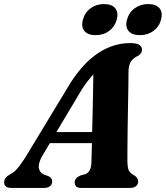

<svg xmlns="http://www.w3.org/2000/svg" viewBox="-50 -925 815 945"><path d="M160.5 -162Q137.5 -123.5 141.2 -99Q145 -74.5 168 -65L187.5 -58.5Q207 -48.5 207 -32.5Q207 -17.5 196.2 -8.8Q185.5 0 167.5 0H6.5Q-29.5 0 -29.5 -28Q-29.5 -40 -22.5 -49.5Q-15.5 -59 6.5 -71Q24.5 -80.5 45.5 -108Q66.5 -135.5 88.5 -173L296.5 -516.5Q361 -617 435 -665Q509 -713 590.5 -713Q623 -713 636 -703.8Q649 -694.5 649 -680.5Q649 -662 630 -650.5Q608 -641 595.5 -623.8Q583 -606.5 582.5 -572Q582.5 -547 581.8 -500.8Q581 -454.5 580 -399Q579 -343.5 578.2 -289.2Q577.5 -235 577.2 -192.8Q577 -150.5 577 -133Q577.5 -102.5 583 -88Q588.5 -73.5 613.5 -60Q630 -48.5 630 -31.5Q630 -17.5 619.5 -8.8Q609 0 590 0H349.5Q331.5 0 324.5 -8.2Q317.5 -16.5 317.5 -28Q317.5 -49.5 347.5 -62L369 -67.5Q385 -73 392.5 -89.2Q400 -105.5 400 -130Q400.5 -145 401 -168.5Q401.5 -192 402.5 -220.5H195.5ZM352 -483.5 227.5 -275H403.5Q405 -322 406 -373.2Q407 -424.5 408 -472.5Q409 -520.5 409.5 -558.5Q398 -546.5 383.8 -528.5Q369.5 -510.5 352 -483.5ZM420.5 -752Q382.5 -752 365.5 -772.5Q348.5 -793 358 -828Q367.5 -863.5 395.8 -884.2Q424 -905 462 -905Q500.5 -905 517.2 -884.2Q534 -863.5 524.5 -828Q515 -793.5 487.2 -772.8Q459.5 -752 420.5 -752ZM638 -752Q600 -752 582.8 -772.5Q565.5 -793 575 -828Q584.5 -863.5 612.8 -884.2Q641 -905 679.5 -905Q718.5 -905 735.2 -884.2Q752 -863.5 742.5 -828Q733.5 -793.5 705.2 -772.8Q677 -752 638 -752Z"/></svg>

Font: Fraunces 9pt
Style: Bold Italic
Weight: 700
Italic angle: -16°
Version: Version 1.000;[b76b70a41]